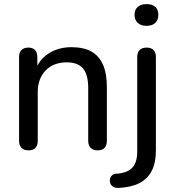

<svg xmlns="http://www.w3.org/2000/svg" viewBox="-20 -726 853 936"><path d="M118 7Q97 7 85 -5Q73 -17 73 -40V-448Q73 -471 85 -482.5Q97 -494 118 -494Q139 -494 150.5 -482.5Q162 -471 162 -448V-366L151 -381Q172 -438 219.5 -467Q267 -496 328 -496Q387 -496 425 -475Q463 -454 482 -411Q501 -368 501 -302V-40Q501 -17 489.5 -5Q478 7 456 7Q434 7 422 -5Q410 -17 410 -40V-297Q410 -362 385 -392Q360 -422 305 -422Q241 -422 202.5 -382.5Q164 -343 164 -276V-40Q164 7 118 7ZM560 190Q544 191 533 185Q522 179 518 168.5Q514 158 516 147.5Q518 137 525.5 129.5Q533 122 546 121Q599 118 624 92.5Q649 67 649 13V-448Q649 -471 661 -482.5Q673 -494 695 -494Q716 -494 728 -482.5Q740 -471 740 -448V6Q740 68 719.5 107.5Q699 147 659 167Q619 187 560 190ZM694 -600Q667 -600 651.5 -614.5Q636 -629 636 -653Q636 -679 651.5 -692.5Q667 -706 694 -706Q722 -706 737 -692.5Q752 -679 752 -653Q752 -629 737 -614.5Q722 -600 694 -600Z"/></svg>

Font: Nunito Medium
Style: Regular
Weight: 500
Designer: Vernon Adams
Foundry: Vernon Adams
Version: Version 3.601